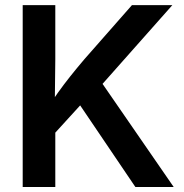

<svg xmlns="http://www.w3.org/2000/svg" viewBox="-20 -748 738 768"><path d="M165 -177.7V-307.6Q188.5 -344.7 211.7 -377.2Q234.9 -409.7 260.5 -441.9Q286.1 -474.1 316.4 -509.8L507.8 -727.5H669.4L361.3 -379.9L351.6 -382.3ZM70.8 0V-727.5H201.2V-511.2L199.2 -335.9L201.2 -272.5V0ZM521.5 0 289.6 -342.8 370.6 -440.9 674.8 0Z"/></svg>

Font: Inter 17pt SemiBold
Style: Regular
Weight: 600
Version: Version 4.001;git-66647c0bb